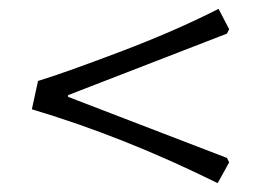

<svg xmlns="http://www.w3.org/2000/svg" viewBox="-20 -469 590 434"><path d="M472 -55Q260 -160 52 -222L66 -286Q122 -303 249 -351Q376 -399 474 -449L498 -403L493 -393L134 -254V-250L493 -112L498 -102Z"/></svg>

Font: Almendra SC
Style: Regular
Weight: 400
Designer: Ana Sanfelippo
Foundry: Ana Sanfelippo
Version: Version 1.003